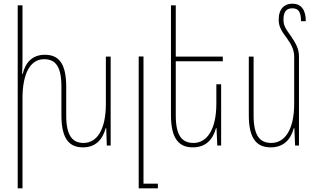

<svg xmlns="http://www.w3.org/2000/svg" viewBox="-20 -789 1717 1041"><path d="M554 -482V-226C554 -90 508 -14 433 -14C374 -14 339 -52 339 -163V-318C339 -449 296 -492 223 -492C157 -492 118 -452 103 -388H100C101 -417 102 -443 102 -472V-760H76V232H102V-256C102 -392 145 -468 219 -468C280 -468 313 -430 313 -319V-164C313 -33 358 10 430 10C496 10 536 -30 553 -94H556L559 0H580V-482Z M732 232H836V207H758V-483H732Z M1179 -332H1153V-226C1153 -90 1104 -14 1029 -14C968 -14 933 -52 933 -163V-457H1188V-482H933V-760H907V-164C907 -33 953 10 1026 10C1093 10 1134 -30 1151 -94H1154L1158 0H1179Z M1601 -482C1601 -523 1586 -551 1557 -594C1524 -638 1517 -655 1517 -683C1517 -723 1531 -744 1565 -744C1601 -744 1612 -720 1612 -674H1638C1638 -736 1613 -769 1565 -769C1523 -769 1491 -742 1491 -682C1491 -646 1505 -622 1536 -581C1562 -545 1575 -516 1575 -481V-226C1575 -89 1526 -14 1451 -14C1390 -14 1355 -52 1355 -163V-482H1329V-164C1329 -33 1375 10 1448 10C1515 10 1556 -30 1573 -94H1576L1580 0H1601Z"/></svg>

Font: Noto Sans Armenian Condensed Thin
Style: Regular
Weight: 100
Width: 3
Designer: Monotype Design Team
Foundry: Monotype Imaging Inc.
Version: Version 2.008